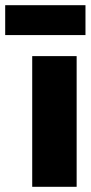

<svg xmlns="http://www.w3.org/2000/svg" viewBox="-47 -719 349 739"><path d="M77 0V-503H248V0ZM-27 -584V-699H282V-584Z"/></svg>

Font: Cairo Play Black
Style: Regular
Weight: 900
Version: Version 3.119